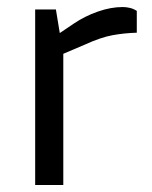

<svg xmlns="http://www.w3.org/2000/svg" viewBox="-20 -526 431 546"><path d="M80 0V-499H139L150 -432L190 -459Q221 -480 258 -493Q295 -506 329 -506Q339 -506 349.5 -503.5Q360 -501 369 -495V-433Q334 -432 300.5 -426Q267 -420 221 -399L160 -373V0Z"/></svg>

Font: REM Light
Style: Regular
Weight: 300
Designer: Octavio Pardo
Foundry: Ashler Design
Version: Version 1.005;gftools[0.9.28]